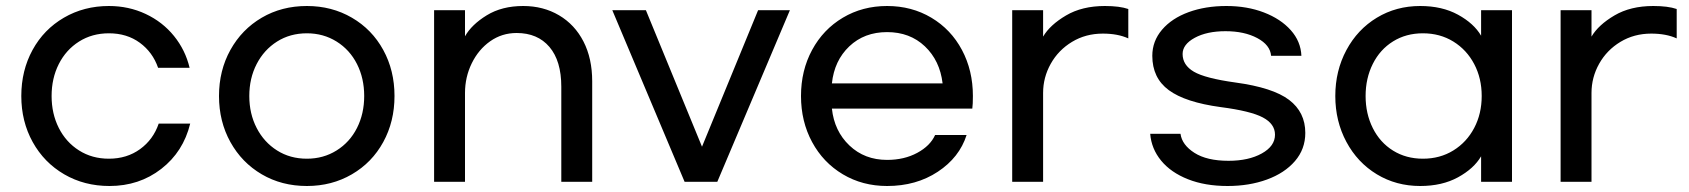

<svg xmlns="http://www.w3.org/2000/svg" viewBox="-20 -523 5630 640"><path d="M345 97Q261 97 194 58Q127 19 89 -49.5Q51 -118 51 -203Q51 -288 88.5 -356.5Q126 -425 193 -464Q260 -503 343 -503Q409 -503 465.5 -476.5Q522 -450 560 -403Q598 -356 612 -297H507Q489 -349 446 -380.5Q403 -412 343 -412Q287 -412 243.5 -384.5Q200 -357 176 -309.5Q152 -262 152 -203Q152 -144 176 -96.5Q200 -49 243.5 -21.5Q287 6 343 6Q403 6 447 -26Q491 -58 509 -111H614Q591 -17 517.5 40Q444 97 345 97Z M1295 -203Q1295 -118 1257.5 -49.5Q1220 19 1153 58Q1086 97 1003 97Q919 97 852.5 58Q786 19 748 -49.5Q710 -118 710 -203Q710 -288 748 -356.5Q786 -425 852.5 -464Q919 -503 1003 -503Q1086 -503 1153 -464Q1220 -425 1257.5 -356.5Q1295 -288 1295 -203ZM811 -203Q811 -144 835.5 -96.5Q860 -49 903.5 -21.5Q947 6 1003 6Q1058 6 1102 -21.5Q1146 -49 1170 -96.5Q1194 -144 1194 -203Q1194 -262 1170 -309.5Q1146 -357 1102 -384.5Q1058 -412 1003 -412Q947 -412 903.5 -384.5Q860 -357 835.5 -309.5Q811 -262 811 -203Z M1530 -489V-402Q1552 -441 1602.5 -472Q1653 -503 1724 -503Q1791 -503 1843.5 -472Q1896 -441 1925 -384.5Q1954 -328 1954 -252V83H1851V-234Q1851 -320 1811.5 -366.5Q1772 -413 1702 -413Q1653 -413 1614 -385.5Q1575 -358 1552.5 -312Q1530 -266 1530 -213V83H1427V-489Z M2613 -489 2371 83H2262L2021 -489H2133L2320 -34L2507 -489Z M2650 -203Q2650 -288 2687 -356.5Q2724 -425 2789.5 -464Q2855 -503 2937 -503Q3019 -503 3084.5 -464Q3150 -425 3186.5 -356.5Q3223 -288 3223 -203Q3223 -175 3221 -161H2753Q2761 -86 2811.5 -38Q2862 10 2937 10Q2994 10 3037.5 -13.5Q3081 -37 3097 -73H3202Q3178 2 3106 49.5Q3034 97 2937 97Q2855 97 2789.5 58Q2724 19 2687 -49.5Q2650 -118 2650 -203ZM2937 -416Q2861 -416 2811 -368.5Q2761 -321 2753 -245H3122Q3113 -321 3063 -368.5Q3013 -416 2937 -416Z M3457 -489V-401Q3480 -440 3533.5 -471.5Q3587 -503 3663 -503Q3712 -503 3741 -493V-395Q3706 -411 3656 -411Q3599 -411 3553.5 -383.5Q3508 -356 3482.5 -310.5Q3457 -265 3457 -213V83H3354V-489Z M4318 -337H4217Q4214 -373 4171 -396Q4128 -419 4065 -419Q4003 -419 3962.5 -397Q3922 -375 3922 -343Q3922 -306 3959.5 -284Q3997 -262 4098 -248Q4223 -231 4277 -190Q4331 -149 4331 -80Q4331 -26 4296.5 14Q4262 54 4203 75.5Q4144 97 4072 97Q3997 97 3940 74.5Q3883 52 3850.5 12.5Q3818 -27 3814 -77H3915Q3920 -40 3961.5 -13.5Q4003 13 4075 13Q4142 13 4186 -11.5Q4230 -36 4230 -74Q4230 -110 4189.5 -131.5Q4149 -153 4049 -166Q3931 -182 3876 -222.5Q3821 -263 3821 -337Q3821 -386 3853.5 -424Q3886 -462 3942 -482.5Q3998 -503 4068 -503Q4137 -503 4193 -481.5Q4249 -460 4282.5 -422.5Q4316 -385 4318 -337Z M4431 -203Q4431 -287 4468 -356Q4505 -425 4569.5 -464Q4634 -503 4714 -503Q4787 -503 4840 -474Q4893 -445 4917 -404V-489H5020V83H4917V-2Q4893 39 4840 68Q4787 97 4714 97Q4634 97 4569.5 58Q4505 19 4468 -50Q4431 -119 4431 -203ZM4919 -203Q4919 -262 4894 -309.5Q4869 -357 4824.5 -384.5Q4780 -412 4723 -412Q4667 -412 4623.5 -385Q4580 -358 4556 -310Q4532 -262 4532 -203Q4532 -144 4556 -96Q4580 -48 4623.5 -21Q4667 6 4723 6Q4780 6 4824.5 -21.5Q4869 -49 4894 -96.5Q4919 -144 4919 -203Z M5285 -489V-401Q5308 -440 5361.5 -471.5Q5415 -503 5491 -503Q5540 -503 5569 -493V-395Q5534 -411 5484 -411Q5427 -411 5381.5 -383.5Q5336 -356 5310.5 -310.5Q5285 -265 5285 -213V83H5182V-489Z"/></svg>

Font: Gmarket Sans TTF Medium
Style: Regular
Weight: 500
Designer: Creative Director : Sungho Lee; Art Director : Kiwoong Choi; Project Manager : Sori Yang, Jongwook Yoon; Font Designer :
Foundry: Sandoll Inc.
Version: Version 1.000;hotconv 1.0.109;makeotfexe 2.5.65596